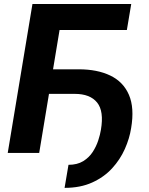

<svg xmlns="http://www.w3.org/2000/svg" viewBox="-20 -747 726 938"><path d="M621.1 -727.3 599.8 -600.5H271L171.5 0H17.8L138.5 -727.3ZM199.2 -288.4 218.8 -408.4H364.7Q455.6 -408.4 519 -377.8Q582.4 -347.3 609.9 -283.7Q637.4 -220.2 620.7 -121.4Q612.9 -71 590 -19.4Q567.1 32.3 527.7 75.3Q488.3 118.3 430.6 144.5Q372.9 170.8 295.5 170.8L314.6 58.2Q357.2 58.2 386.2 40.5Q415.1 22.7 432.9 -4.6Q450.6 -32 460 -61.1Q469.5 -90.2 473 -112.9Q488.6 -203.8 454.4 -246.1Q420.1 -288.4 345.2 -288.4Z"/></svg>

Font: Inter UI
Style: Bold Italic
Weight: 700
Italic angle: 9.39999°
Designer: Rasmus Andersson
Foundry: rsms
Version: 3.2;8d6f07862